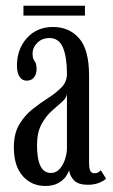

<svg xmlns="http://www.w3.org/2000/svg" viewBox="-20 -620 382 651"><path d="M133 10.5Q87 10.5 57 -23.2Q27 -57 27 -120.5Q27 -167 45.2 -197.8Q63.5 -228.5 90.2 -249.8Q117 -271 144 -288.2Q171 -305.5 189 -324.2Q207 -343 207 -369.5Q207 -426 193.5 -458.5Q180 -491 147.5 -491Q122.5 -491 106.5 -475Q90.5 -459 90.5 -438Q90.5 -421 97.2 -412.8Q104 -404.5 104 -386Q104 -368.5 95.2 -357.5Q86.5 -346.5 70.5 -346.5Q55 -346.5 46.2 -360Q37.5 -373.5 37.5 -397.5Q37.5 -453.5 71.2 -491Q105 -528.5 159.5 -528.5Q214.5 -528.5 248.2 -490.2Q282 -452 282 -363V-69Q282 -47.5 286.5 -40Q291 -32.5 300 -32.5Q308 -32.5 313.5 -36Q319 -39.5 321.5 -43L339.5 -14.5Q333 -7 316.2 -0.2Q299.5 6.5 278 6.5Q246 6.5 231.5 -8Q217 -22.5 214.5 -42Q211.5 -33.5 202.8 -21Q194 -8.5 177 1Q160 10.5 133 10.5ZM152.5 -33.5Q170.5 -33.5 182.8 -47.8Q195 -62 201 -81.5Q207 -101 207 -117V-302.5Q206 -288 190.5 -274.8Q175 -261.5 155 -243.5Q135 -225.5 120.2 -197.8Q105.5 -170 105.5 -127.5Q105.5 -33.5 152.5 -33.5ZM59.5 -567V-600.5H268V-567Z"/></svg>

Font: Imbue 10pt
Style: Regular
Weight: 400
Designer: Tyler Finck
Foundry: Etcetera Type Company
Version: Version 1.102; ttfautohint (v1.8.3)